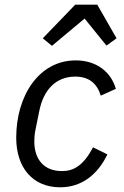

<svg xmlns="http://www.w3.org/2000/svg" viewBox="-20 -785 528 817"><path d="M300 -765 162 -622 201 -590 340 -706 433 -591 476 -622 394 -765ZM236 12C325 12 394 -39 437 -128L376 -158C335 -81 294 -57 244 -57C165 -57 126 -109 126 -183C126 -195 127 -213 130 -228L147 -312C165 -403 218 -459 300 -459C357 -459 392 -432 409 -378L473 -407C453 -477 393 -528 302 -528C146 -528 49 -378 49 -199C49 -72 119 12 236 12Z"/></svg>

Font: LVC Sans
Style: Italic
Weight: 400
Italic angle: -11.31°
Designer: Mike Abbink, Paul van der Laan, Pieter van Rosmalen
Foundry: Bold Monday
Version: Version 3.0